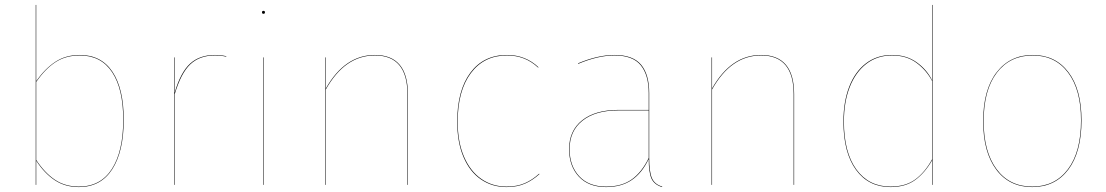

<svg xmlns="http://www.w3.org/2000/svg" viewBox="-20 -750 4488 779"><path d="M482 -264Q482 -136 435.5 -63.5Q389 9 300 9Q244 9 202 -19Q160 -47 127 -98V0H125V-730H127V-421Q163 -472 205 -499.5Q247 -527 304 -527Q391 -527 436.5 -458.5Q482 -390 482 -264ZM480 -264Q480 -389 435 -457Q390 -525 304 -525Q247 -525 205.5 -498Q164 -471 127 -418V-101Q161 -49 202.5 -21Q244 7 300 7Q388 7 434 -64.5Q480 -136 480 -264Z M898 -522V-520Q876 -525 852 -525Q790 -525 752 -489Q714 -453 689 -368V0H687V-517H689V-375Q713 -457 751.5 -492Q790 -527 852 -527Q876 -527 898 -522Z M1050 0H1048V-517H1050ZM1055 -700Q1055 -694 1049 -694Q1043 -694 1043 -700Q1043 -706 1049 -706Q1055 -706 1055 -700Z M1635 -368V0H1633V-368Q1633 -525 1501 -525Q1379 -525 1302 -387V0H1300V-517H1302V-391Q1379 -527 1501 -527Q1635 -527 1635 -368Z M2165 -477 2163 -476Q2111 -525 2037 -525Q1944 -525 1890.5 -453.5Q1837 -382 1837 -256Q1837 -174 1862.5 -114.5Q1888 -55 1933 -24Q1978 7 2035 7Q2077 7 2108.5 -6.5Q2140 -20 2167 -45L2169 -44Q2142 -19 2110 -5Q2078 9 2035 9Q1977 9 1931.5 -22Q1886 -53 1860.5 -113Q1835 -173 1835 -256Q1835 -383 1888.5 -455Q1942 -527 2037 -527Q2112 -527 2165 -477Z M2667 7 2666 9Q2634 -1 2623 -26Q2612 -51 2612 -105Q2585 -48 2543 -19.5Q2501 9 2439 9Q2368 9 2328.5 -33.5Q2289 -76 2289 -145Q2289 -220 2342 -262Q2395 -304 2488 -304H2612V-372Q2612 -446 2579.5 -485.5Q2547 -525 2473 -525Q2407 -525 2326 -491L2325 -493Q2406 -527 2473 -527Q2548 -527 2581 -487.5Q2614 -448 2614 -372V-110Q2614 -53 2625 -27.5Q2636 -2 2667 7ZM2612 -109V-302H2488Q2396 -302 2343.5 -260.5Q2291 -219 2291 -145Q2291 -77 2330 -35Q2369 7 2439 7Q2502 7 2543 -22Q2584 -51 2612 -109Z M3202 -368V0H3200V-368Q3200 -525 3068 -525Q2946 -525 2869 -387V0H2867V-517H2869V-391Q2946 -527 3068 -527Q3202 -527 3202 -368Z M3764 -730V0H3762V-100Q3733 -49 3693.5 -20Q3654 9 3593 9Q3504 9 3453 -61Q3402 -131 3402 -257Q3402 -337 3425.5 -398Q3449 -459 3493.5 -493Q3538 -527 3599 -527Q3658 -527 3699.5 -497Q3741 -467 3762 -424V-730ZM3762 -104V-421Q3739 -465 3698.5 -495Q3658 -525 3599 -525Q3539 -525 3495 -491Q3451 -457 3427.5 -396.5Q3404 -336 3404 -257Q3404 -132 3454.5 -62.5Q3505 7 3593 7Q3654 7 3693.5 -22Q3733 -51 3762 -104Z M4368 -262Q4368 -133 4314.5 -62Q4261 9 4168 9Q4075 9 4022 -62Q3969 -133 3969 -258Q3969 -386 4023.5 -456.5Q4078 -527 4170 -527Q4262 -527 4315 -457Q4368 -387 4368 -262ZM3971 -258Q3971 -134 4023.5 -63.5Q4076 7 4168 7Q4260 7 4313 -63.5Q4366 -134 4366 -262Q4366 -386 4313.5 -455.5Q4261 -525 4170 -525Q4078 -525 4024.5 -455Q3971 -385 3971 -258Z"/></svg>

Font: FiraGO Two
Style: Regular
Weight: 100
Designer: bBox Type
Foundry: bBox Type GmbH
Version: Version 1.001